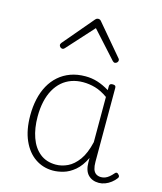

<svg xmlns="http://www.w3.org/2000/svg" viewBox="-124 -927 872 1034"><g transform="rotate(15 311.5 -409.5)"><path d="M269 17Q214 17 170 -13Q126 -43 100.5 -100.5Q75 -158 75 -239Q75 -288 84.5 -330.5Q94 -373 113 -407.5Q132 -442 160.5 -467Q189 -492 226 -505.5Q263 -519 309 -519Q344 -519 376 -509Q408 -499 443 -478V-500Q443 -508 447.5 -511.5Q452 -515 461 -515Q471 -515 475 -511.5Q479 -508 479 -500V-88Q479 -64 484 -48Q489 -32 500.5 -24Q512 -16 529 -16Q540 -16 551 -20Q562 -24 573 -33Q584 -42 595 -55Q600 -61 605 -61Q610 -61 615 -55Q620 -51 621.5 -46Q623 -41 619 -35Q608 -20 592.5 -8Q577 4 559.5 10.5Q542 17 525 17Q506 17 491 11Q476 5 465 -6.5Q454 -18 448.5 -35.5Q443 -53 443 -76Q443 -82 443 -88.5Q443 -95 443 -100Q420 -52 389.5 -26.5Q359 -1 327.5 8Q296 17 269 17ZM115 -243Q115 -178 133 -127Q151 -76 187 -47Q223 -18 276 -18Q309 -18 341.5 -33.5Q374 -49 401 -86Q428 -123 443 -188V-440Q406 -466 372.5 -475.5Q339 -485 305 -485Q270 -485 240.5 -474.5Q211 -464 188 -444Q165 -424 148.5 -394.5Q132 -365 123.5 -327Q115 -289 115 -243ZM149 -630Q142 -630 136.5 -635.5Q131 -641 131 -648Q131 -650 132.5 -653Q134 -656 136 -659L279 -828Q284 -833 287.5 -834.5Q291 -836 295 -836Q299 -836 303 -834.5Q307 -833 311 -828L454 -659Q457 -656 458 -653Q459 -650 459 -648Q459 -641 453.5 -635.5Q448 -630 441 -630Q437 -630 434.5 -632Q432 -634 429 -636L295 -784L161 -636Q159 -634 156 -632Q153 -630 149 -630Z"/></g></svg>

Font: Playwrite US Modern Thin
Style: Regular
Weight: 250
Designer: Veronika Burian, José Scaglione
Foundry: TypeTogether
Version: Version 1.003